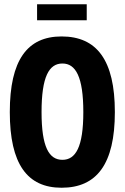

<svg xmlns="http://www.w3.org/2000/svg" viewBox="-20 -871 585 901"><path d="M154 -776H387V-851H154ZM269 10C434 10 519 -101 519 -345C519 -589 434 -700 269 -700C108 -700 26 -589 26 -345C26 -101 108 10 269 10ZM273 -121C210 -121 175 -181 175 -345C175 -511 210 -573 273 -573C335 -573 371 -511 371 -345C371 -181 335 -121 273 -121Z"/></svg>

Font: Decalotype
Style: Bold
Weight: 700
Designer: Alfredo Marco Pradil
Foundry: Alfredo Marco Pradil
Version: Version 1.0